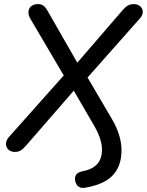

<svg xmlns="http://www.w3.org/2000/svg" viewBox="-20 -732 715 934"><path d="M395 181C514 161 571 104 571 -2C571 -42 559 -95 525 -152L406 -355L661 -643C690 -675 669 -712 631 -712C609 -712 595 -704 576 -682L356 -427L214 -675C199 -702 188 -712 164 -712C125 -712 106 -679 127 -642L290 -365L23 -65C-6 -31 14 7 52 7C74 7 87 -1 106 -23L339 -291L440 -117C467 -70 476 -32 476 -5C476 55 447 89 378 102C354 107 340 123 346 149C352 175 370 186 395 181Z"/></svg>

Font: SN Pro Medium
Style: Italic
Weight: 400
Italic angle: -9°
Designer: Tobias Whetton
Foundry: Supernotes
Version: Version 1.001;Glyphs 3.2 (3249)